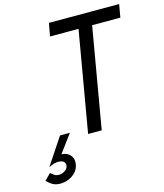

<svg xmlns="http://www.w3.org/2000/svg" viewBox="-134 -800 979 1144"><g transform="rotate(-15 355.0 -228.5)"><path d="M167 -35H228L146 76H153Q180 78 199 98Q218 118 214 151Q211 179 193 200Q175 221 149 232Q123 243 96 243Q69 243 50.5 233Q32 223 13 204L51 166Q63 176 73.5 183Q84 190 101 190Q121 190 138.5 178Q156 166 158 149Q160 132 148.5 123Q137 114 117 114Q106 113 89 118Q72 123 57 131ZM262 -620 277 -700H710L696 -620H522L415 0H331L438 -620Z"/></g></svg>

Font: Von Book
Style: Italic
Weight: 400
Version: Version 4.000; ttfautohint (v1.8.4.7-5d5b)